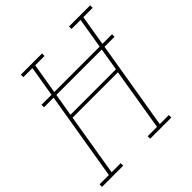

<svg xmlns="http://www.w3.org/2000/svg" viewBox="-212 -884 1032 1032"><g transform="rotate(-45 304.5 -367.5)"><path d="M-18 0V-19H53L137 -523H64V-542H140L169 -716H100V-735H261V-716H190L161 -542H506L535 -716H466V-735H627V-716H556L527 -542H600V-523H524L440 -19H509V0H348V-19H419L478 -375H133L74 -19H143V0ZM136 -394H482L503 -523H158Z"/></g></svg>

Font: Iosevka Etoile Thin Oblique
Style: Regular
Weight: 100
Italic angle: -9°
Designer: Belleve Invis
Foundry: Belleve Invis
Version: Version 15.5.2; ttfautohint (v1.8.4)